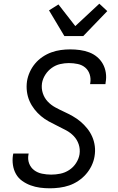

<svg xmlns="http://www.w3.org/2000/svg" viewBox="-20 -1010 640 1038"><path d="M250 8Q222 8 196 4.5Q170 1 145.5 -8Q121 -17 100 -32Q79 -47 66.5 -69Q54 -91 50 -117.5Q46 -144 50 -171L52 -180H135L134 -175Q129 -149 137.5 -126.5Q146 -104 164.5 -90Q183 -76 207.5 -71Q232 -66 257 -66Q281 -66 306 -71Q331 -76 353.5 -90.5Q376 -105 391 -128Q406 -151 410 -176Q414 -204 405.5 -229.5Q397 -255 379 -274Q361 -293 337.5 -305.5Q314 -318 290.5 -329.5Q267 -341 244 -353.5Q221 -366 201.5 -382.5Q182 -399 166 -419.5Q150 -440 139.5 -464Q129 -488 125.5 -515.5Q122 -543 126 -571Q130 -596 141 -620.5Q152 -645 169.5 -666Q187 -687 210 -702.5Q233 -718 258 -727Q283 -736 308.5 -739.5Q334 -743 359 -743Q386 -743 412 -739.5Q438 -736 462 -727Q486 -718 505 -702Q524 -686 536 -664.5Q548 -643 552 -617Q556 -591 551 -564L550 -555H467L468 -561Q472 -585 465 -607.5Q458 -630 441 -644.5Q424 -659 400.5 -664Q377 -669 352 -669Q329 -669 305 -663.5Q281 -658 260 -643Q239 -628 225 -606Q211 -584 207 -560Q203 -532 211.5 -506Q220 -480 238 -461Q256 -442 279 -429.5Q302 -417 326 -406Q350 -395 373 -382Q396 -369 415.5 -352.5Q435 -336 451.5 -315.5Q468 -295 478.5 -271Q489 -247 492.5 -220Q496 -193 491 -164Q487 -139 475 -114Q463 -89 444.5 -68Q426 -47 402.5 -31.5Q379 -16 354 -7.5Q329 1 302 4.5Q275 8 250 8ZM328 -815 245 -954 296 -986 387 -869 517 -990 560 -950 430 -815Z"/></svg>

Font: Iosevka Extended Oblique
Style: Regular
Weight: 400
Width: 7
Italic angle: -9°
Monospace: yes
Designer: Belleve Invis
Foundry: Belleve Invis
Version: Version 32.0.1; ttfautohint (v1.8.4)